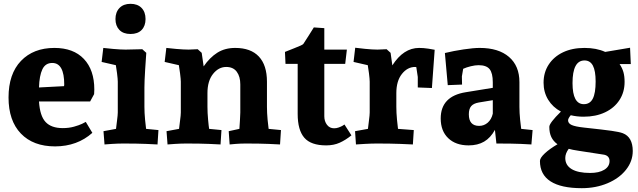

<svg xmlns="http://www.w3.org/2000/svg" viewBox="-20 -755 3357 1010"><path d="M185.1 -221.2Q189.9 -145 220 -113Q250 -81.1 310.1 -81.1Q342.3 -81.1 369.1 -88.6Q396 -96.2 411.4 -103.5Q426.8 -110.8 431.2 -113.8L465.8 -56.2Q386.7 14.6 270 15.1Q154.8 15.1 89.8 -52.5Q24.9 -120.1 24.9 -242.2Q24.9 -366.2 90.3 -434.6Q155.8 -502.9 266.1 -502.9Q366.2 -502.9 421.1 -445.1Q476.1 -387.2 476.1 -284.2L475.1 -259.8L454.1 -221.2ZM317.9 -310.1Q317.9 -423.8 254.9 -423.8Q218.8 -423.8 202.9 -390.4Q187 -356.9 185.1 -294.9L316.9 -301.8Z M745.6 -654.8Q745.6 -618.7 725.1 -597.4Q704.6 -576.2 666.5 -576.2Q628.4 -576.2 607.9 -597.7Q587.4 -619.1 587.4 -654.8Q587.4 -690.9 608.4 -712.9Q629.4 -734.9 666.5 -734.9Q703.6 -734.9 724.6 -713.4Q745.6 -691.9 745.6 -654.8ZM629.4 0Q600.6 0 569.6 2Q538.6 3.9 529.8 4.9L524.4 -64.9L590.3 -77.1Q591.3 -88.4 595.5 -119.6Q599.6 -150.9 599.6 -163.1V-325.2Q599.6 -338.4 595.7 -369.6Q591.8 -400.9 589.4 -412.1L514.6 -429.2L523.4 -502.9Q535.6 -501 575.2 -497.6Q614.7 -494.1 640.6 -494.1L728.5 -496.1L749.5 -477.1Q747.6 -456.1 743.7 -391.1Q739.7 -326.2 739.7 -294.9V-192.9Q739.7 -162.1 743.2 -125Q746.6 -87.9 748.5 -77.1L813.5 -70.8L808.6 4.9Q796.4 3.9 748.5 2Q700.7 0 629.4 0Z M1453.1 4.9Q1440.9 3.9 1393.1 2Q1345.2 0 1273.9 0Q1245.1 0 1220.2 2Q1195.3 3.9 1188 4.9L1183.1 -64.9L1239.3 -77.1L1242.2 -121.1L1244.1 -163.1V-311Q1244.1 -352.1 1225.6 -377.4Q1207 -402.8 1169.9 -402.8Q1129.9 -402.8 1100.6 -366Q1071.3 -329.1 1071.3 -265.1V-192.9Q1071.3 -162.1 1074.7 -125Q1078.1 -87.9 1080.1 -77.1L1145 -70.8L1140.1 4.9Q1127.9 3.9 1080.1 2Q1032.2 0 960.9 0Q932.1 0 901.1 2Q870.1 3.9 861.3 4.9L856 -64.9L921.9 -77.1Q922.9 -88.4 927 -119.1Q931.2 -149.9 931.2 -163.1V-325.2Q931.2 -337.4 927.2 -369.1Q923.3 -400.9 920.9 -412.1L846.2 -429.2L855 -502.9Q867.2 -501 906.7 -497.6Q946.3 -494.1 972.2 -494.1L1020 -496.1L1041 -477.1L1051.3 -405.8Q1083.5 -452.6 1123.3 -477.8Q1163.1 -502.9 1217.3 -502.9Q1299.3 -502.9 1341.8 -457.5Q1384.3 -412.1 1384.3 -325.2V-192.9Q1384.3 -162.1 1387.7 -125Q1391.1 -87.9 1393.1 -77.1L1458 -70.8Z M1695.8 9.8Q1615.7 9.8 1580.8 -30.5Q1545.9 -70.8 1545.9 -155.8V-418.9H1481.9L1479 -481.9Q1484.9 -484.9 1528.3 -501.5Q1571.8 -518.1 1575.7 -523.9Q1583.5 -535.2 1603.8 -567.6Q1624 -600.1 1630.9 -610.8L1686 -606.9V-494.1H1804.7L1795.9 -418.9H1686V-143.1Q1686 -117.2 1700 -98.6Q1713.9 -80.1 1737.8 -80.1Q1750 -80.1 1762 -84.5Q1773.9 -88.9 1782 -93.5Q1790 -98.1 1792 -100.1L1828.6 -43Q1797.9 -18.1 1766.8 -4.2Q1735.8 9.8 1695.8 9.8Z M2184.6 -502.9Q2207.5 -502.9 2233.2 -499Q2258.8 -495.1 2266.6 -493.2L2252 -292L2177.7 -294.9V-350.1Q2177.7 -354 2169.9 -401.9Q2168 -402.8 2163.6 -402.8Q2123.5 -402.8 2094.2 -366Q2064.9 -329.1 2064.9 -265.1V-192.9Q2064.9 -162.1 2068.4 -125Q2071.8 -87.9 2073.7 -77.1L2156.7 -70.8L2151.9 4.9Q2137.7 3.9 2085.7 2Q2033.7 0 1962.9 0Q1934.1 0 1898.9 2Q1863.8 3.9 1852.5 4.9L1847.7 -64.9L1915.5 -77.1Q1916.5 -88.4 1920.7 -119.6Q1924.8 -150.9 1924.8 -163.1V-325.2Q1924.8 -338.4 1920.9 -369.6Q1917 -400.9 1914.6 -412.1L1839.8 -429.2L1848.6 -503.9Q1860.8 -502 1900.4 -498Q1939.9 -494.1 1965.8 -494.1L2013.7 -496.1L2034.7 -477.1L2043.9 -411.1Q2102.5 -502.9 2184.6 -502.9Z M2445.3 9.8Q2377.4 9.8 2337.9 -28.1Q2298.3 -65.9 2298.3 -131.8Q2298.3 -249 2430.7 -270L2572.3 -293V-321.8Q2572.3 -370.6 2555.4 -391.4Q2538.6 -412.1 2497.6 -412.1Q2479.5 -412.1 2456.5 -406.5Q2433.6 -400.9 2416.5 -393.1L2409.7 -353L2410.6 -310.1L2335.4 -307.1L2320.3 -476.1Q2366.2 -487.3 2418.5 -495.1Q2470.7 -502.9 2503.4 -502.9Q2602.5 -502.9 2657.5 -455.6Q2712.4 -408.2 2712.4 -323.2V-192.9Q2712.4 -162.1 2716.1 -125Q2719.7 -87.9 2721.7 -77.1L2781.7 -70.8L2775.4 4.9Q2765.6 3.9 2720.5 2Q2675.3 0 2591.3 0L2583.5 -71.8Q2560.5 -29.8 2526.6 -10Q2492.7 9.8 2445.3 9.8ZM2446.3 -153.8Q2446.3 -92.8 2500.5 -92.8Q2526.4 -92.8 2545.9 -109.9Q2565.4 -127 2572.3 -157.2V-228L2498.5 -215.8Q2470.7 -210.9 2458.5 -196.5Q2446.3 -182.1 2446.3 -153.8Z M3265.6 -324.2Q3265.6 -270 3238.5 -228.5Q3211.4 -187 3162.8 -164.1Q3114.3 -141.1 3050.3 -141.1Q3014.2 -141.1 2982.4 -148.9Q2968.3 -131.8 2968.3 -122.1Q2968.3 -106 2987.3 -97.4Q3006.3 -88.9 3051.3 -84Q3155.3 -72.8 3196.8 -66.9Q3238.3 -61 3256.3 -54.2Q3308.1 -34.2 3308.6 39.1Q3308.6 93.3 3272.9 138.2Q3237.3 183.1 3175.8 209Q3114.3 234.9 3040.5 234.9Q2931.6 234.9 2876 199Q2820.3 163.1 2820.3 91.8Q2820.3 75.7 2845.9 51.8Q2871.6 27.8 2912.6 3.9Q2890.6 -12.2 2880.1 -34.2Q2869.6 -56.2 2869.6 -87.9Q2869.6 -107.9 2930.7 -168Q2887.7 -190.9 2863.5 -230.5Q2839.4 -270 2839.4 -319.8Q2839.4 -374 2866.5 -415.5Q2893.6 -457 2941.9 -480Q2990.2 -502.9 3054.7 -502.9Q3117.7 -502.9 3163.6 -481.9L3294.4 -503.9L3298.3 -418H3239.3Q3253.4 -397 3259.5 -375.5Q3265.6 -354 3265.6 -324.2ZM2991.7 -317.9Q2991.7 -207 3051.3 -207Q3083.5 -207 3098.4 -236.1Q3113.3 -265.1 3113.3 -326.2Q3113.3 -382.3 3098.9 -409.7Q3084.5 -437 3054.7 -437Q2991.7 -437 2991.7 -317.9ZM2953.6 76.2Q2953.6 114.3 2987.1 134.5Q3020.5 154.8 3084.5 154.8Q3131.3 154.8 3158.9 137.9Q3186.5 121.1 3186.5 91.8Q3186.5 77.6 3178 68.8Q3169.4 60.1 3153.3 58.1L3023.4 38.1Q2990.2 33.2 2971.7 27.8Q2953.6 52.2 2953.6 76.2Z"/></svg>

Font: Sura
Style: Bold
Weight: 700
Designer: Carolina Giovagnoli
Foundry: Huerta Tipografica
Version: Version 1.002;PS 001.002;hotconv 1.0.70;makeotf.lib2.5.58329